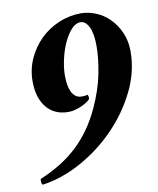

<svg xmlns="http://www.w3.org/2000/svg" viewBox="-76 -706 634 772"><g transform="rotate(-10 241.0 -320.0)"><path d="M190 -264Q132 -264 100 -303.5Q68 -343 68 -410Q68 -459 87.5 -502Q107 -545 139.5 -577Q172 -609 215.5 -627.5Q259 -646 307 -646Q337 -646 367.5 -633.5Q398 -621 422 -597Q446 -573 461.5 -538.5Q477 -504 477 -461Q477 -378 438 -299Q399 -220 336 -155.5Q273 -91 194.5 -48Q116 -5 37 6Q32 3 31.5 -5Q31 -13 32 -18Q126 -57 188 -116Q250 -175 290 -262Q321 -330 333.5 -392Q346 -454 346 -506Q346 -558 332.5 -584.5Q319 -611 299 -611Q278 -611 260 -590.5Q242 -570 228.5 -539.5Q215 -509 207.5 -474Q200 -439 200 -410Q200 -392 202.5 -375Q205 -358 211 -345Q217 -332 227 -324Q237 -316 252 -316Q259 -316 264.5 -316.5Q270 -317 275 -319Q280 -316 280 -304Q280 -300 271 -293Q262 -286 248.5 -279.5Q235 -273 219.5 -268.5Q204 -264 190 -264Z"/></g></svg>

Font: Vermiglione
Style: Bold Italic
Weight: 700
Italic angle: -11°
Version: Version 1.000